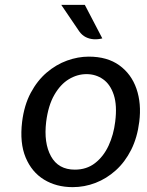

<svg xmlns="http://www.w3.org/2000/svg" viewBox="-20 -760 606 790"><path d="M279 10Q212 10 161.2 -21Q110.5 -52 85.5 -112Q60.5 -172 71 -259Q79.5 -327.5 106.5 -378Q133.5 -428.5 172.2 -461.5Q211 -494.5 256 -510.8Q301 -527 345 -527Q421.5 -527 471 -491.2Q520.5 -455.5 541.5 -394.8Q562.5 -334 553 -259Q545 -194 519.8 -143.8Q494.5 -93.5 456.5 -59.2Q418.5 -25 373 -7.5Q327.5 10 279 10ZM288 -62Q336.5 -62 371.2 -89Q406 -116 426.8 -160.8Q447.5 -205.5 454 -259Q462.5 -326 448.2 -369.5Q434 -413 404 -434Q374 -455 336 -455Q298 -455 263.2 -434Q228.5 -413 203.5 -369.5Q178.5 -326 170 -259Q159.5 -172 189.8 -117Q220 -62 288 -62ZM401 -602Q383.5 -597.5 366 -598.5Q348.5 -599.5 333 -607.2Q317.5 -615 306 -631L232 -740H329Z"/></svg>

Font: Expletus Sans
Style: Italic
Weight: 400
Italic angle: -7°
Designer: Jasper de Waard
Foundry: Designtown
Version: Version 7.500